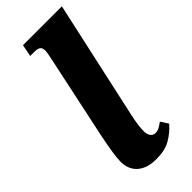

<svg xmlns="http://www.w3.org/2000/svg" viewBox="-250 -797 845 845"><g transform="rotate(-45 172.5 -375.0)"><path d="M44 -94Q44 -134 66 -240L147 -621Q156 -662 156 -672Q156 -691 147 -697.5Q138 -704 115 -704H92L103 -760H345L224 -210Q211 -152 211 -116Q211 -97 219.5 -85.5Q228 -74 242 -74Q254 -74 263.5 -78.5Q273 -83 291 -96L314 -61Q286 -29 251.5 -9.5Q217 10 165 10Q107 10 75.5 -17.5Q44 -45 44 -94Z"/></g></svg>

Font: Noto Serif NarrowExtraBold
Style: Italic
Weight: 800
Width: 4
Italic angle: -12°
Designer: Monotype Design Team
Foundry: Monotype Imaging Inc.
Version: Version 1.001